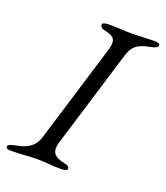

<svg xmlns="http://www.w3.org/2000/svg" viewBox="-144 -739 717 830"><g transform="rotate(20 214.5 -324.0)"><path d="M4 5C54 5 78 0 124 0C167 0 182 5 232 5C248 5 262 2 262 -6C262 -15 257 -20 237 -24C193 -33 172 -51 186 -98L324 -550C338 -597 363 -613 412 -622C435 -626 449 -633 449 -642C449 -650 441 -653 425 -653C375 -653 363 -650 323 -650C280 -650 265 -653 215 -653C199 -653 185 -650 185 -642C185 -633 189 -626 209 -622C253 -613 264 -597 250 -550L112 -98C98 -51 65 -33 16 -24C-7 -20 -20 -15 -20 -6C-20 2 -12 5 4 5Z"/></g></svg>

Font: EB Garamond
Style: Italic
Weight: 400
Italic angle: -17.2°
Designer: Georg Duffner and Octavio Pardo
Foundry: Georg Duffner
Version: Version 1.000;PS 001.000;hotconv 1.0.88;makeotf.lib2.5.64775